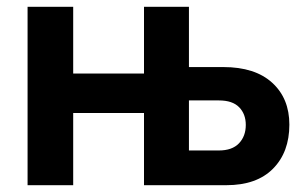

<svg xmlns="http://www.w3.org/2000/svg" viewBox="-20 -544 893 564"><path d="M61 0V-524H195V-328H403V-524H535V-347H636Q729 -347 779.5 -301Q830 -255 830 -178Q830 -97 782 -48.5Q734 0 645 0H403V-212H195V0ZM535 -102H623Q662 -102 682 -123Q702 -144 702 -177Q702 -209 682.5 -229Q663 -249 623 -249H535Z"/></svg>

Font: Raleway-v4020
Style: Bold
Weight: 700
Designer: Matt McInerney, Pablo Impallari, Rodrigo Fuenzalida
Foundry: Matt McInerney, Pablo Impallari, Rodrigo Fuenzalida
Version: Version 4.020;PS 004.020;hotconv 1.0.88;makeotf.lib2.5.64775